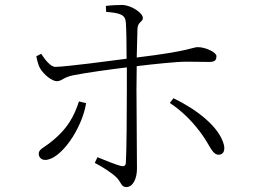

<svg xmlns="http://www.w3.org/2000/svg" viewBox="-20 -750 1040 778"><path d="M812 -185C832 -154 843 -123 866 -123C885 -123 893 -140 887 -164C868 -237 776 -307 683 -352L668 -333C740 -286 788 -222 812 -185ZM300 -339C281 -282 256 -227 178 -168C154 -150 137 -144 137 -127C137 -115 145 -102 163 -102C225 -102 312 -227 329 -332ZM127 -522C131 -503 136 -484 142 -474C158 -446 192 -421 210 -421C231 -421 236 -437 277 -445C332 -456 429 -469 494 -477V-389C494 -304 493 -134 490 -90C489 -76 480 -75 468 -78C443 -85 404 -101 375 -113L364 -90C395 -74 431 -51 451 -32C472 -12 470 8 492 8C519 8 535 -27 535 -66C535 -88 533 -324 533 -387L534 -482C601 -490 694 -500 735 -500C772 -500 799 -499 825 -499C849 -499 857 -504 857 -523C857 -537 815 -559 781 -559C761 -559 750 -543 534 -517L537 -633C538 -662 559 -661 559 -677C559 -697 515 -727 478 -730C461 -730 432 -729 409 -726L410 -702C467 -697 488 -691 490 -658C492 -632 493 -571 493 -512C425 -503 251 -480 205 -479C186 -478 163 -507 147 -532Z"/></svg>

Font: Noto Serif CJK HK ExtraLight
Style: Regular
Weight: 200
Designer: Ryoko NISHIZUKA 西塚涼子 (kana & ideographs); Frank Grießhammer (Latin, Greek & Cyrillic); Wenlong ZHANG 张文龙 (bopomofo); San
Foundry: Adobe
Version: Version 2.001;hotconv 1.1.0;makeotfexe 2.6.0